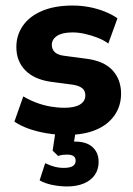

<svg xmlns="http://www.w3.org/2000/svg" viewBox="-20 -476 481 693"><path d="M220 11Q184 11 148.5 5Q113 -1 83.5 -11.5Q54 -22 32 -37L64 -128Q86 -115 111 -105.5Q136 -96 162 -91.5Q188 -87 212 -87Q250 -87 269 -99Q288 -111 288 -131Q288 -148 277.5 -157Q267 -166 245 -170L162 -181Q102 -190 70.5 -223Q39 -256 39 -306Q39 -349 62.5 -383Q86 -417 131.5 -436.5Q177 -456 242 -456Q273 -456 302 -450.5Q331 -445 357.5 -434.5Q384 -424 404 -410L371 -319Q353 -332 330.5 -340.5Q308 -349 285.5 -354Q263 -359 242 -359Q205 -359 186 -346.5Q167 -334 167 -314Q167 -298 177.5 -288Q188 -278 209 -275L292 -264Q355 -256 386 -222.5Q417 -189 417 -138Q417 -94 393.5 -60Q370 -26 326.5 -7.5Q283 11 220 11ZM222 197Q196 197 169 191.5Q142 186 123 175L143 113Q159 121 176 125.5Q193 130 210 130Q232 130 242.5 123.5Q253 117 253 104Q253 93 245.5 87.5Q238 82 221 82Q213 82 205.5 83Q198 84 190 87L170 68L183 -20H256L244 56L209 43Q218 39 229 37Q240 35 251 35Q278 35 296.5 43.5Q315 52 325.5 68.5Q336 85 336 108Q336 135 322.5 155Q309 175 283 186Q257 197 222 197Z"/></svg>

Font: Nunito Sans 12pt ExtraLight
Style: Weight 830 Width 84 Optical size 12.0 YTLC 445
Weight: 830
Width: 4
Designer: Vernon Adams
Foundry: Vernon Adams
Version: Version 3.101;gftools[0.9.27]